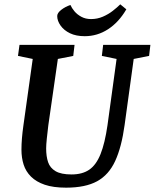

<svg xmlns="http://www.w3.org/2000/svg" viewBox="-20 -855 714 886"><path d="M285 11Q226 11 186.5 -2.5Q147 -16 123 -40Q99 -64 89 -95.5Q79 -127 79 -164Q79 -213 88 -276L131 -583L63 -597L70 -648H324L318 -597L247 -583L203 -277Q199 -245 196 -215.5Q193 -186 193 -170Q193 -133 202 -106.5Q211 -80 236.5 -65Q262 -50 310 -50Q360 -50 392 -72Q424 -94 444 -144Q464 -194 476 -277L518 -583L450 -597L456 -648H674L668 -597L597 -583L555 -278Q541 -176 511.5 -112Q482 -48 428 -18.5Q374 11 285 11ZM371 -688Q331 -688 303 -701.5Q275 -715 259.5 -737Q244 -759 244 -781Q244 -795 262.5 -809.5Q281 -824 305 -832Q311 -818 323.5 -803Q336 -788 355.5 -777.5Q375 -767 400 -767Q429 -767 454.5 -778Q480 -789 500.5 -805Q521 -821 535 -835L563 -812Q528 -752 478.5 -720Q429 -688 371 -688Z"/></svg>

Font: Faustina SemiBold
Style: Italic
Weight: 600
Italic angle: -8°
Designer: Alfonso Garcia
Foundry: http://www.omnibus-type.com
Version: Version 1.200